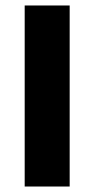

<svg xmlns="http://www.w3.org/2000/svg" viewBox="-20 -680 344 700"><path d="M70 0V-660H234V0Z"/></svg>

Font: Bricolage Grotesque 12pt ExtraBold
Style: Regular
Weight: 800
Designer: Mathieu Triay
Foundry: Atelier Triay
Version: Version 1.001; ttfautohint (v1.8.4.7-5d5b);gftools[0.9.33.de